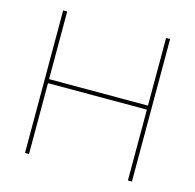

<svg xmlns="http://www.w3.org/2000/svg" viewBox="-104 -817 939 924"><g transform="rotate(15 365.5 -355.0)"><path d="M631.8 -710V0H611.8V-353H119.1V0H99.1V-710H119.1V-373H611.8V-710Z"/></g></svg>

Font: Rawline Thin
Style: Regular
Weight: 250
Designer: Matt McInerney, Pablo Impallari, Rodrigo Fuenzalida
Foundry: Matt McInerney, Pablo Impallari, Rodrigo Fuenzalida
Version: Version 4.020;PS 004.020;hotconv 1.0.88;makeotf.lib2.5.64775